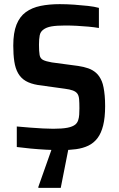

<svg xmlns="http://www.w3.org/2000/svg" viewBox="-20 -716 572 926"><path d="M274 8Q241 8 203 6Q165 4 128 0.5Q91 -3 61 -7V-106Q94 -103 126 -100.5Q158 -98 186.5 -96.5Q215 -95 237 -95Q280 -95 305.5 -100Q331 -105 344 -116Q353 -124 357 -136Q361 -148 362 -163Q363 -178 363 -194Q363 -221 361.5 -238Q360 -255 353 -264.5Q346 -274 331.5 -279.5Q317 -285 293 -288L163 -306Q127 -312 104 -325.5Q81 -339 67.5 -362.5Q54 -386 49 -419.5Q44 -453 44 -496Q44 -558 59.5 -597Q75 -636 104.5 -657.5Q134 -679 175.5 -687.5Q217 -696 268 -696Q302 -696 337.5 -693.5Q373 -691 404.5 -687.5Q436 -684 457 -678V-581Q434 -585 406.5 -587.5Q379 -590 350.5 -591.5Q322 -593 295 -593Q252 -593 227.5 -588.5Q203 -584 189 -573Q175 -563 171.5 -545.5Q168 -528 168 -500Q168 -468 171 -451Q174 -434 187.5 -427Q201 -420 230 -415L357 -398Q384 -394 405.5 -386.5Q427 -379 443.5 -364.5Q460 -350 471 -324Q476 -312 479.5 -294Q483 -276 485 -254Q487 -232 487 -204Q487 -149 477.5 -111Q468 -73 450 -49.5Q432 -26 406 -13.5Q380 -1 346.5 3.5Q313 8 274 8ZM165 190V185L235 -13H312V-8L273 190Z"/></svg>

Font: Saira SemiCondensed SemiBold
Style: Regular
Weight: 600
Width: 4
Designer: Hector Gatti with collaboration of the Omnibus-Type team
Foundry: Omnibus-Type
Version: Version 1.101